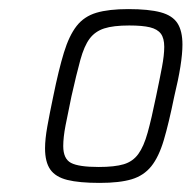

<svg xmlns="http://www.w3.org/2000/svg" viewBox="-20 -716 421 422"><path d="M199 -314Q154 -314 128 -320.5Q102 -327 90.5 -343.5Q79 -360 79 -390Q79 -410 84 -438Q89 -466 97 -504Q109 -563 120.5 -600.5Q132 -638 148.5 -659Q165 -680 192 -688Q219 -696 262 -696Q307 -696 333 -689Q359 -682 370 -665Q381 -648 381 -618Q381 -598 376.5 -569.5Q372 -541 363 -504Q351 -445 340 -408Q329 -371 312.5 -350.5Q296 -330 269.5 -322Q243 -314 199 -314ZM197 -349Q232 -349 252 -355Q272 -361 284 -377.5Q296 -394 304.5 -424.5Q313 -455 323 -504Q331 -542 336 -568.5Q341 -595 341 -613Q341 -632 333.5 -642Q326 -652 309.5 -656Q293 -660 264 -660Q229 -660 209 -653.5Q189 -647 177 -631Q165 -615 156.5 -584Q148 -553 137 -504Q129 -466 124 -440Q119 -414 119 -395Q119 -367 136 -358Q153 -349 197 -349Z"/></svg>

Font: Saira SemiCondensed ExtraLight
Style: Italic
Weight: 250
Width: 4
Italic angle: -12°
Designer: Hector Gatti with collaboration of the Omnibus-Type team
Foundry: Omnibus-Type
Version: Version 1.101